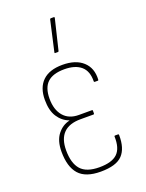

<svg xmlns="http://www.w3.org/2000/svg" viewBox="-135 -762 636 837"><g transform="rotate(-20 183.0 -343.5)"><path d="M185 8Q115 8 84 -27Q53 -62 53 -132Q53 -183 76 -212Q99 -241 132 -248V-249Q100 -261 81 -290.5Q62 -320 62 -369Q62 -426 93.5 -456.5Q125 -487 186 -487Q247 -487 280.5 -456.5Q314 -426 311 -373Q311 -369 308 -369H294Q290 -369 290 -372Q291 -420 264 -443Q237 -466 187 -466Q134 -466 108.5 -442Q83 -418 83 -367Q83 -316 108 -286.5Q133 -257 179 -257H240Q243 -257 243 -254V-241Q243 -237 240 -237H179Q127 -237 100.5 -210.5Q74 -184 74 -131Q74 -71 100 -41.5Q126 -12 186 -12Q244 -12 269.5 -36.5Q295 -61 293 -116Q293 -119 297 -119H311Q314 -119 314 -115Q315 -53 286 -22.5Q257 8 185 8ZM174 -546Q171 -546 172 -550L204 -692Q205 -694 206 -694.5Q207 -695 208 -695H222Q226 -695 225 -690L191 -549Q190 -546 187 -546Z"/></g></svg>

Font: Sofia Sans Condensed Thin
Style: Regular
Weight: 250
Version: Version 4.100